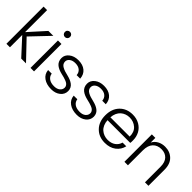

<svg xmlns="http://www.w3.org/2000/svg" viewBox="140 -1723 2703 2703"><g transform="rotate(45 1491.0 -372.0)"><path d="M80.1 -740.2H149.9V-301.8L370.1 -545.9H467.8L209 -273.9L470.2 0H375L149.9 -245.1V0H80.1Z M560.1 -545.9H629.9V0H560.1ZM558.8 -663.8Q543.9 -678.7 543.9 -701.2Q543.9 -723.6 558.8 -737.8Q573.7 -752 595.2 -752Q616.7 -752 631.3 -737.8Q646 -723.6 646 -701.2Q646 -678.7 631.3 -663.8Q616.7 -648.9 595.2 -648.9Q573.7 -648.9 558.8 -663.8Z M1166.5 -145Q1166.5 -78.1 1113 -35.2Q1059.6 7.8 976.6 7.8Q882.8 7.8 822.5 -35.6Q762.2 -79.1 756.3 -153.8H828.6Q834 -107.4 872.3 -79.1Q910.6 -50.8 975.6 -50.8Q1032.7 -50.8 1065.2 -77.6Q1097.7 -104.5 1097.7 -145Q1097.7 -163.1 1088.1 -178.2Q1078.6 -193.4 1065.2 -203.1Q1051.8 -212.9 1027.6 -222.2Q1003.4 -231.4 984.1 -236.6Q964.8 -241.7 933.6 -249Q897.9 -257.3 870.4 -268.8Q842.8 -280.3 819.1 -298.3Q795.4 -316.4 782.5 -343.8Q769.5 -371.1 769.5 -405.8Q769.5 -468.3 823.7 -511.2Q877.9 -554.2 961.4 -554.2Q1049.8 -554.2 1103.3 -510Q1156.7 -465.8 1161.6 -387.2H1091.3Q1088.4 -435.1 1054.2 -464.6Q1020 -494.1 959.5 -494.1Q905.8 -494.1 873 -469.2Q840.3 -444.3 840.3 -407.2Q840.3 -382.3 852.8 -363.3Q865.2 -344.2 890.1 -331.1Q915 -317.9 939.9 -309.8Q964.8 -301.8 1002.4 -293Q1038.1 -284.2 1064.9 -273.2Q1091.8 -262.2 1115.7 -245.1Q1139.6 -228 1152.8 -202.6Q1166 -177.2 1166.5 -145Z M1676.3 -145Q1676.3 -78.1 1622.8 -35.2Q1569.3 7.8 1486.3 7.8Q1392.6 7.8 1332.3 -35.6Q1272 -79.1 1266.1 -153.8H1338.4Q1343.8 -107.4 1382.1 -79.1Q1420.4 -50.8 1485.4 -50.8Q1542.5 -50.8 1575 -77.6Q1607.4 -104.5 1607.4 -145Q1607.4 -163.1 1597.9 -178.2Q1588.4 -193.4 1575 -203.1Q1561.5 -212.9 1537.4 -222.2Q1513.2 -231.4 1493.9 -236.6Q1474.6 -241.7 1443.4 -249Q1407.7 -257.3 1380.1 -268.8Q1352.5 -280.3 1328.9 -298.3Q1305.2 -316.4 1292.2 -343.8Q1279.3 -371.1 1279.3 -405.8Q1279.3 -468.3 1333.5 -511.2Q1387.7 -554.2 1471.2 -554.2Q1559.6 -554.2 1613 -510Q1666.5 -465.8 1671.4 -387.2H1601.1Q1598.1 -435.1 1564 -464.6Q1529.8 -494.1 1469.2 -494.1Q1415.5 -494.1 1382.8 -469.2Q1350.1 -444.3 1350.1 -407.2Q1350.1 -382.3 1362.5 -363.3Q1375 -344.2 1399.9 -331.1Q1424.8 -317.9 1449.7 -309.8Q1474.6 -301.8 1512.2 -293Q1547.9 -284.2 1574.7 -273.2Q1601.6 -262.2 1625.5 -245.1Q1649.4 -228 1662.6 -202.6Q1675.8 -177.2 1676.3 -145Z M2041 -494.1Q2003.9 -494.1 1970.5 -481.9Q1937 -469.7 1910.4 -446.5Q1883.8 -423.3 1866.9 -386.5Q1850.1 -349.6 1847.2 -303.2H2231Q2232.9 -394 2177.2 -444.1Q2121.6 -494.1 2041 -494.1ZM1775.9 -272.9Q1775.9 -401.9 1850.1 -478Q1924.3 -554.2 2043.9 -554.2Q2121.6 -554.2 2181.2 -519.5Q2240.7 -484.9 2271.5 -427.5Q2302.2 -370.1 2302.2 -300.8V-272Q2302.2 -268.1 2299.8 -246.1H1847.2Q1849.1 -199.7 1865.7 -161.9Q1882.3 -124 1909.4 -100.1Q1936.5 -76.2 1970.9 -63.5Q2005.4 -50.8 2043.9 -50.8Q2112.3 -50.8 2158.7 -83.7Q2205.1 -116.7 2220.2 -172.9H2293.9Q2275.4 -91.8 2210 -42Q2144.5 7.8 2043.9 7.8Q1925.3 7.8 1850.6 -68.6Q1775.9 -145 1775.9 -272.9Z M2838.4 -312Q2838.4 -400.9 2793.9 -448Q2749.5 -495.1 2672.9 -495.1Q2593.8 -495.1 2546.6 -445.1Q2499.5 -395 2499.5 -297.9V0H2429.7V-545.9H2499.5V-453.1Q2525.4 -502.9 2574.5 -529.5Q2623.5 -556.2 2685.5 -556.2Q2782.7 -556.2 2845.2 -495.1Q2907.7 -434.1 2907.7 -319.8V0H2838.4Z"/></g></svg>

Font: PoppinsZ Light
Style: Regular
Weight: 300
Designer: Ninad Kale (Devanagari), Jonny Pinhorn (Latin)
Foundry: Indian Type Foundry
Version: Version 3.002;FEAKit 1.0